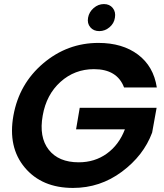

<svg xmlns="http://www.w3.org/2000/svg" viewBox="-20 -918 808 944"><path d="M464 -707Q582 -707 658.5 -649.5Q735 -592 751 -488H590Q556 -578 442 -578Q347 -578 277.5 -515.5Q208 -453 190 -350Q171 -244 219.5 -182Q268 -120 367 -120Q446 -120 505.5 -163Q565 -206 594 -282H354L372 -388H750L728 -266Q686 -153 579 -73.5Q472 6 339 6Q186 6 102 -94Q18 -194 46 -350Q74 -506 192.5 -606.5Q311 -707 464 -707ZM545 -831Q541 -803 518.5 -784Q496 -765 468 -765Q440 -765 424 -784Q408 -803 413 -831Q418 -859 440.5 -878.5Q463 -898 491 -898Q519 -898 534.5 -878.5Q550 -859 545 -831Z"/></svg>

Font: Poppins SemiBold
Style: Italic
Weight: 600
Italic angle: -10°
Designer: Ninad Kale (Devanagari), Jonny Pinhorn (Latin)
Foundry: Indian Type Foundry
Version: Version 3.200;PS 1.000;hotconv 16.6.54;makeotf.lib2.5.65590